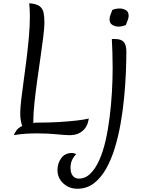

<svg xmlns="http://www.w3.org/2000/svg" viewBox="-20 -822 901 1176"><path d="M65 6Q68 -3 78.5 -20Q89 -37 116 -51Q104 -83 104 -129Q104 -160 110 -211.5Q116 -263 125 -327Q134 -391 142.5 -460Q151 -529 157 -596Q163 -663 163 -720Q163 -741 162 -762Q161 -783 159 -802Q203 -799 222.5 -784Q242 -769 247 -744Q252 -719 252 -684Q252 -652 245 -596Q238 -540 228 -471Q218 -402 208 -330Q198 -258 191 -192.5Q184 -127 184 -78Q184 -73 184 -69Q200 -71 218 -71Q281 -71 340 -74.5Q399 -78 447.5 -83.5Q496 -89 524 -96Q517 -47 486 -20.5Q455 6 409 6Q380 6 327 0.5Q274 -5 207 -5Q174 -5 138 -3Q102 -1 65 6ZM454 334Q403 334 367.5 301Q332 268 332 219Q332 179 355 147Q378 115 420 115Q434 115 447 122Q431 138 421.5 158Q412 178 412 207Q412 238 426 255Q440 272 462 272Q502 272 533 242Q564 212 587.5 160Q611 108 626.5 40Q642 -28 651.5 -104Q661 -180 665.5 -257.5Q670 -335 670 -406Q670 -456 668.5 -500.5Q667 -545 665 -583H685Q722 -583 738 -565Q754 -547 754 -506Q754 -450 751 -378Q748 -306 740.5 -226.5Q733 -147 719 -67Q705 13 683 85Q661 157 629 213Q597 269 554 301.5Q511 334 454 334ZM751 -669Q728 -659 705 -659Q687 -659 669 -669Q651 -679 651 -704Q651 -718 657 -732Q663 -746 668 -761Q678 -766 690.5 -768Q703 -770 714 -770Q732 -770 750 -760.5Q768 -751 768 -725Q768 -712 762 -698Q756 -684 751 -669Z"/></svg>

Font: Merienda Light
Style: Regular
Weight: 300
Designer: Eduardo Rodriguez Tunni
Foundry: Eduardo Rodriguez Tunni
Version: Version 2.001; ttfautohint (v1.8.4.7-5d5b)